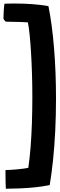

<svg xmlns="http://www.w3.org/2000/svg" viewBox="-21 -848 350 1116"><path d="M304.5 -274.5Q304.5 -178 300 -86.5Q295.5 5 287 85.2Q278.5 165.5 268 227.5Q229.5 236 182.2 240.8Q135 245.5 90.2 247.2Q45.5 249 13 249Q12 233.5 11.5 213Q11 192.5 11 172.8Q11 153 11 140.5Q23.5 140.5 42.5 139.2Q61.5 138 81.8 136Q102 134 119 131.8Q136 129.5 143.5 127.5Q151.5 74.5 156.8 7.8Q162 -59 164.5 -133.2Q167 -207.5 167 -282Q167 -350.5 165 -416.5Q163 -482.5 159.5 -540.5Q156 -598.5 151.5 -644Q147 -689.5 141 -718Q122 -719.5 99.2 -720.2Q76.5 -721 54 -721.2Q31.5 -721.5 12.5 -722Q7.5 -726.5 4 -731Q0.5 -735.5 -1 -740.5Q-1 -762.5 0.8 -787Q2.5 -811.5 5 -826.5Q15.5 -827 33.2 -827.2Q51 -827.5 66 -827.5Q117.5 -827.5 165.8 -824Q214 -820.5 260.5 -812.5Q282 -706.5 293.2 -567.8Q304.5 -429 304.5 -274.5Z"/></svg>

Font: Grandstander Thin SemiBold
Style: Regular
Weight: 600
Version: Version 1.200